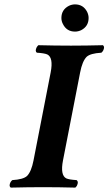

<svg xmlns="http://www.w3.org/2000/svg" viewBox="-20 -853 494 875"><path d="M210.9 -522.9Q224.1 -590.8 195.3 -605Q181.6 -610.8 147.9 -612.8Q138.2 -620.1 147.5 -638.2Q151.4 -644 154.8 -647Q230.5 -645 303.2 -645Q371.1 -645 449.2 -647Q459 -639.6 449.7 -621.6Q445.8 -615.7 441.9 -612.8Q391.6 -609.9 374.5 -593.8Q355 -573.7 345.2 -522.9L267.1 -122.1Q253.9 -54.2 282.2 -40Q295.4 -34.2 329.1 -32.2Q339.4 -24.9 330.6 -6.8Q327.1 -1 323.2 2Q247.6 0 176.8 0Q106.9 0 28.8 2Q19 -5.4 28.3 -23.4Q32.2 -29.3 36.1 -32.2Q86.4 -35.2 103.5 -51.3Q123 -71.3 132.8 -122.1ZM259.8 -771Q259.8 -809.1 294.4 -826.7Q308.1 -833 321.8 -833Q359.9 -833 377.4 -798.3Q383.8 -784.7 383.8 -771Q383.8 -732.9 349.6 -715.3Q335.9 -709 321.8 -709Q283.7 -709 266.6 -743.7Q259.8 -756.8 259.8 -771Z"/></svg>

Font: Linux Libertine Capitals O
Style: Bold Italic Samll Caps
Weight: 400
Italic angle: -12°
Designer: Philipp H. Poll
Foundry: Philipp H. Poll
Version: Version 5.0.4